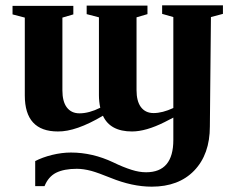

<svg xmlns="http://www.w3.org/2000/svg" viewBox="-20 -479 873 720"><path d="M771 -415 767 -5Q767 100 708 161Q650 221 549 221Q476 221 395 188Q348 169 323 162Q293 154 268 154Q220 154 190 169Q161 184 147 219H112V125Q139 111 175 102Q212 93 246 93Q327 93 405 130Q442 148 474 158Q502 167 528 167Q630 167 630 46V-38L597 -21Q527 14 475 14Q393 14 366 -45Q265 15 197 14Q73 14 73 -121V-413L27 -425V-457H255V-425L214 -413V-140Q214 -99 230 -77Q247 -54 278 -54Q314 -54 356 -75Q351 -98 351 -122V-414L305 -426V-458H533V-426L492 -414V-141Q492 -100 508 -78Q525 -55 556 -55Q589 -55 630 -74V-415L588 -427V-459H816V-427Z"/></svg>

Font: Libra Serif Modern
Style: Bold
Weight: 700
Designer: Stefan Peev, Context Ltd
Foundry: Ascender Corporation
Version: Version 1.000